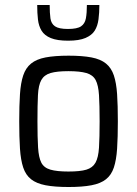

<svg xmlns="http://www.w3.org/2000/svg" viewBox="-20 -741 548 769"><path d="M255 8Q199 8 162.5 1Q126 -6 104.5 -23Q83 -40 73 -70Q63 -100 60 -145.5Q57 -191 57 -255Q57 -319 60 -364Q63 -409 73 -439Q83 -469 104.5 -486.5Q126 -504 162.5 -511Q199 -518 255 -518Q310 -518 346.5 -511Q383 -504 404.5 -486.5Q426 -469 436 -439Q446 -409 449 -364Q452 -319 452 -255Q452 -191 449 -145.5Q446 -100 436 -70Q426 -40 404.5 -23Q383 -6 346.5 1Q310 8 255 8ZM254 -54Q301 -54 326 -61.5Q351 -69 362.5 -89.5Q374 -110 376.5 -150Q379 -190 379 -255Q379 -320 376.5 -360Q374 -400 363 -420.5Q352 -441 326 -448.5Q300 -456 254 -456Q208 -456 182.5 -448.5Q157 -441 145.5 -420.5Q134 -400 132 -360Q130 -320 130 -255Q130 -190 132.5 -150Q135 -110 145.5 -89.5Q156 -69 182 -61.5Q208 -54 254 -54ZM253 -578Q209 -578 183.5 -588.5Q158 -599 146.5 -618Q135 -637 132 -663Q129 -689 129 -721H179Q179 -689 182 -667.5Q185 -646 200.5 -635.5Q216 -625 252 -625Q289 -625 304.5 -635.5Q320 -646 324 -667.5Q328 -689 328 -721H378Q378 -690 374.5 -663.5Q371 -637 359.5 -618.5Q348 -600 322.5 -589Q297 -578 253 -578Z"/></svg>

Font: Saira SemiCondensed
Style: Regular
Weight: 400
Width: 4
Designer: Hector Gatti with collaboration of the Omnibus-Type team
Foundry: Omnibus-Type
Version: Version 1.101